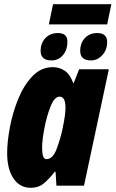

<svg xmlns="http://www.w3.org/2000/svg" viewBox="-20 -882 549 912"><path d="M200 -126Q180 -126 180 -180Q180 -216 191 -273.5Q202 -331 220.5 -377Q239 -423 263 -423Q291 -423 291 -371Q291 -357 288.5 -335Q286 -313 276 -265Q267 -223 249 -174.5Q231 -126 200 -126ZM126 10Q164 10 189.5 -12Q215 -34 240 -66H244L248 0H379L497 -553H356L330 -487H328Q313 -529 287.5 -546Q262 -563 231 -563Q175 -563 134 -520Q93 -477 66.5 -412Q40 -347 27 -277.5Q14 -208 14 -155Q14 -79 44 -34.5Q74 10 126 10ZM212 -766H489L509 -862H232ZM412 -595Q443 -595 466 -620Q489 -645 489 -682Q489 -725 442 -725Q406 -725 383.5 -701.5Q361 -678 361 -640Q361 -595 412 -595ZM225 -595Q257 -595 278.5 -619.5Q300 -644 300 -682Q302 -725 255 -725Q219 -725 196 -701.5Q173 -678 173 -640Q173 -595 225 -595Z"/></svg>

Font: Noto Sans Display Condensed Black
Style: Italic
Weight: 900
Width: 3
Italic angle: -192°
Designer: Monotype Design Team
Foundry: Monotype Imaging Inc.
Version: Version 1.900